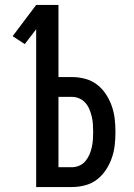

<svg xmlns="http://www.w3.org/2000/svg" viewBox="-20 -755 540 775"><path d="M126 0V-637L80 -577L31 -609L126 -735H216V-444H270Q297 -444 323.5 -437Q350 -430 371 -414Q392 -398 407 -375.5Q422 -353 431 -327.5Q440 -302 443 -275.5Q446 -249 446 -222Q446 -195 443 -168.5Q440 -142 431 -116.5Q422 -91 407 -68.5Q392 -46 371 -30Q350 -14 323.5 -7Q297 0 270 0ZM270 -80Q286 -80 300.5 -86.5Q315 -93 325 -105Q335 -117 341 -131Q347 -145 350.5 -160.5Q354 -176 355 -191.5Q356 -207 356 -222Q356 -238 355 -253.5Q354 -269 350.5 -284Q347 -299 341 -313.5Q335 -328 325 -339.5Q315 -351 300.5 -357.5Q286 -364 270 -364H216V-80Z"/></svg>

Font: Iosevka Custom Medium
Style: Regular
Weight: 500
Monospace: yes
Designer: Belleve Invis
Foundry: Belleve Invis
Version: Version 32.5.0; ttfautohint (v1.8.4)